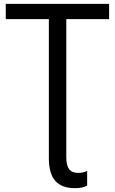

<svg xmlns="http://www.w3.org/2000/svg" viewBox="-20 -734 596 994"><path d="M232.9 -634.8H9.8V-713.9H544.9V-634.8H323.2V79.1Q323.2 121.6 337.4 141.4Q351.6 161.1 386.2 161.1Q410.6 161.1 431.2 150.9V227.1Q407.2 240.2 368.2 240.2Q300.3 240.2 266.6 202.9Q232.9 165.5 232.9 83Z"/></svg>

Font: NotoSans
Style: Regular
Weight: 400
Designer: Monotype Design team
Foundry: Monotype Imaging Inc.
Version: Version 1.04; ttfautohint (v1.4.1)